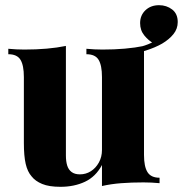

<svg xmlns="http://www.w3.org/2000/svg" viewBox="-20 -706 705 740"><path d="M459 -496 455 -516Q496 -519 524 -526.5Q552 -534 575 -547L572 -539Q553 -549 536.5 -569Q520 -589 520 -617Q520 -647 540.5 -666.5Q561 -686 593 -686Q622 -686 643.5 -669.5Q665 -653 665 -621Q665 -595 648.5 -574.5Q632 -554 605 -538Q579 -523 541.5 -511Q504 -499 459 -496ZM535 -529V-109Q535 -64 548.5 -42.5Q562 -21 595 -21V0Q564 -3 533 -3Q487 -3 447.5 0Q408 3 373 11V-70Q349 -25 307.5 -5.5Q266 14 213 14Q169 14 142.5 3Q116 -8 102 -26Q86 -44 79 -74.5Q72 -105 72 -155V-409Q72 -454 59 -475.5Q46 -497 12 -497V-518Q44 -515 74 -515Q120 -515 160 -518.5Q200 -522 234 -529V-107Q234 -84 239 -68Q244 -52 256 -43Q268 -34 288 -34Q311 -34 330 -46Q349 -58 361 -79.5Q373 -101 373 -128V-409Q373 -454 360 -475.5Q347 -497 313 -497V-518Q345 -515 375 -515Q421 -515 461 -518.5Q501 -522 535 -529Z"/></svg>

Font: Playfair Display ExtraBold
Style: Regular
Weight: 800
Designer: Claus Eggers Sørensen
Foundry: Claus Eggers Sørensen
Version: Version 1.203